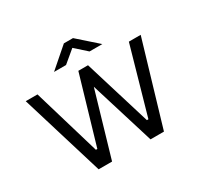

<svg xmlns="http://www.w3.org/2000/svg" viewBox="-146 -862 1076 1040"><g transform="rotate(-30 392.0 -342.5)"><path d="M751.5 -517 598.5 0H514.5L391 -400.5L274 0H190L32.5 -517H106L230 -99H239L361.5 -517H422L549.5 -100H559L677.5 -517ZM466.5 -577.5 395.5 -641 319.5 -577.5H244.5L368 -685H425L546.5 -577.5Z"/></g></svg>

Font: Public Sans Light
Style: Regular
Weight: 300
Designer: The Public Sans Project Authors: Dan O. Williams and USWDS (Libre Franklin designed by Pablo Impallari and Rodrigo Fuenz
Version: Version 1.007